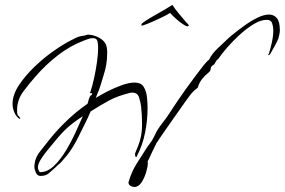

<svg xmlns="http://www.w3.org/2000/svg" viewBox="-20 -663 1135 765"><path d="M515 82Q508 82 500 77.5Q492 73 492 64Q492 61 493 60Q504 22 524.5 -11Q545 -44 566 -76Q572 -85 579 -94Q586 -103 591 -113Q595 -120 598 -127Q601 -134 605 -141Q616 -159 629.5 -176Q643 -193 654 -210L669 -233Q675 -242 689 -263Q703 -284 721.5 -309.5Q740 -335 758.5 -360Q777 -385 791.5 -403Q806 -421 813 -425Q824 -448 845 -468Q866 -488 884 -505Q893 -514 913 -530Q933 -546 957.5 -563.5Q982 -581 1007 -593Q1032 -605 1052 -605Q1071 -605 1083 -591Q1095 -577 1095 -542Q1095 -535 1093 -525.5Q1091 -516 1089 -509Q1084 -497 1075 -480.5Q1066 -464 1059 -452Q1055 -444 1049 -443V-446Q1049 -449 1051 -448Q1058 -470 1063.5 -495.5Q1069 -521 1069 -543Q1069 -556 1064.5 -570Q1060 -584 1043 -584Q1019 -584 991 -567Q963 -550 935 -524.5Q907 -499 885.5 -474Q864 -449 853 -433Q852 -432 851 -430Q850 -428 848 -427Q844 -425 840 -418Q836 -411 834 -407Q819 -398 819.5 -389.5Q820 -381 810 -373Q797 -363 785.5 -348.5Q774 -334 769 -317Q768 -316 768 -314Q768 -312 766 -312Q752 -302 744 -292Q737 -284 730.5 -274.5Q724 -265 717 -256L662 -178L621 -119Q617 -112 612 -105.5Q607 -99 603 -92L585 -55Q581 -47 577 -37.5Q573 -28 568 -20Q569 -18 569 -13Q569 0 562.5 22.5Q556 45 544 63.5Q532 82 515 82ZM141 38Q129 38 123 25Q117 12 117 2Q117 -30 138 -57.5Q159 -85 177 -107Q210 -148 248 -184Q286 -220 329 -250Q331 -258 334.5 -269.5Q338 -281 345 -285Q347 -287 347 -289Q347 -293 342 -292Q337 -291 338 -294L340 -296Q348 -320 355 -352Q362 -384 366.5 -416.5Q371 -449 371 -473Q371 -485 368.5 -498Q366 -511 350 -511Q341 -511 332.5 -508Q324 -505 316 -502Q260 -481 211 -443Q162 -405 123 -360Q98 -332 73 -298.5Q48 -265 48 -224Q48 -204 53 -201.5Q58 -199 61 -189H59L60 -188Q45 -197 37.5 -214.5Q30 -232 30 -249Q30 -285 55 -323Q80 -361 117.5 -397Q155 -433 194.5 -460.5Q234 -488 264 -503Q274 -508 283 -512.5Q292 -517 302 -519Q305 -520 308.5 -520Q312 -520 315 -521Q317 -521 322.5 -523Q328 -525 329 -525Q345 -525 362.5 -518.5Q380 -512 392.5 -499.5Q405 -487 406 -469Q407 -465 407 -460Q407 -455 407 -450Q407 -406 393 -364Q387 -345 381 -324.5Q375 -304 367 -287Q366 -283 364.5 -280Q363 -277 362 -273Q381 -285 408.5 -299Q436 -313 465 -323.5Q494 -334 516 -334Q542 -334 552.5 -317Q563 -300 565.5 -276.5Q568 -253 568 -233Q568 -184 558 -134Q548 -84 525 -40Q524 -39 524 -38Q524 -37 522 -37Q520 -37 519 -41.5Q518 -46 518 -47Q518 -52 519 -54Q533 -85 539.5 -110Q546 -135 546 -169Q546 -186 545 -204Q544 -222 542 -240Q540 -256 534 -275Q528 -294 507 -294Q503 -294 500 -293.5Q497 -293 494 -292Q447 -280 414.5 -262.5Q382 -245 341 -219Q331 -195 319 -171Q307 -147 295 -123Q285 -102 273 -82Q261 -62 247 -44Q244 -40 240 -36Q236 -32 233 -28Q223 -15 217.5 -11Q212 -7 201 4Q187 17 174.5 27.5Q162 38 141 38ZM140 23Q169 23 195.5 -2.5Q222 -28 244.5 -66Q267 -104 283.5 -141Q300 -178 310 -200Q273 -176 249 -154.5Q225 -133 197 -98Q187 -86 171.5 -67.5Q156 -49 143.5 -29.5Q131 -10 131 5Q131 8 134 15.5Q137 23 140 23ZM726 -558Q720 -559 707.5 -567.5Q695 -576 681.5 -588Q668 -600 659 -610Q658 -613 655 -610Q646 -604 628.5 -595.5Q611 -587 592 -578.5Q573 -570 559 -565Q545 -560 544 -561Q543 -563 543.5 -564.5Q544 -566 544 -567Q545 -570 560 -580Q575 -590 596.5 -602Q618 -614 637.5 -625.5Q657 -637 666 -643Q668 -643 668 -642Q676 -629 690.5 -611.5Q705 -594 721 -575Q725 -571 728.5 -567.5Q732 -564 732 -561Q732 -558 726 -558Z"/></svg>

Font: Qwitcher Grypen
Style: Regular
Weight: 400
Designer: Robert E. Leuschke
Foundry: Robert E. Leuschke
Version: Version 1.100; ttfautohint (v1.8.3)